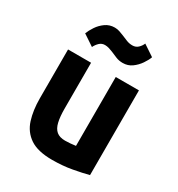

<svg xmlns="http://www.w3.org/2000/svg" viewBox="-181 -869 922 997"><g transform="rotate(30 280.0 -370.5)"><path d="M280 12Q194 12 147.5 -19.5Q101 -51 83.5 -106.5Q66 -162 66 -233V-526H204V-251Q204 -203 211.5 -171Q219 -139 237.5 -123.5Q256 -108 289 -108Q303 -108 320.5 -109.5Q338 -111 352 -113V-526H491V-18Q453 -8 398 2Q343 12 280 12ZM167 -599 101 -643Q109 -664 125 -688Q141 -712 165 -729Q189 -746 220 -746Q235 -746 248.5 -741.5Q262 -737 274 -732Q291 -725 308 -718Q325 -711 344 -711Q364 -711 377.5 -723.5Q391 -736 398 -753L464 -709Q457 -689 440.5 -665Q424 -641 400.5 -624Q377 -607 346 -607Q324 -607 305.5 -614.5Q287 -622 269 -630Q257 -635 245 -638.5Q233 -642 221 -642Q202 -642 188.5 -629Q175 -616 167 -599Z"/></g></svg>

Font: Ubuntu Sans Mono
Style: Regular
Weight: 400
Monospace: yes
Designer: Dalton Maag Ltd
Foundry: Dalton Maag Ltd
Version: Version 1.006